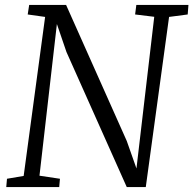

<svg xmlns="http://www.w3.org/2000/svg" viewBox="-20 -763 788 783"><path d="M5.5 0 8.5 -34 76.5 -45.5 164 -694 93 -704 99 -743H249.5L497 -188L536.5 -76L609 -694.5L531 -704L536 -743H748.5L745.5 -704L669.5 -694L574.5 0H497L251 -551L212 -665L141 -46.5L224.5 -34L221.5 0Z"/></svg>

Font: Merriweather 24pt Light
Style: Italic
Weight: 300
Italic angle: -7.8°
Version: Version 2.101